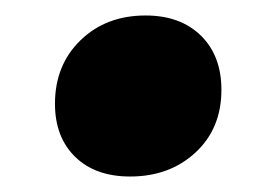

<svg xmlns="http://www.w3.org/2000/svg" viewBox="-20 -445 341 248"><path d="M51 -311Q51 -361 84 -393Q117 -425 168 -425Q213 -425 239.5 -399Q266 -373 266 -329Q266 -279 232.5 -248Q199 -217 148 -217Q103 -217 77 -242.5Q51 -268 51 -311Z"/></svg>

Font: Bitter Pro Black
Style: Italic
Weight: 900
Italic angle: -9°
Designer: Sol Matas, and Bitter project Authors
Foundry: Sol Matas
Version: Version 1.010